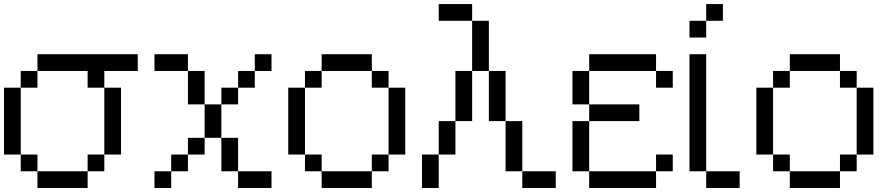

<svg xmlns="http://www.w3.org/2000/svg" viewBox="-20 -937 4457 957"><path d="M0 -166.7V-500H83.3V-166.7ZM166.7 -166.7V-83.3H83.3V-166.7ZM166.7 -83.3H416.7V0H166.7ZM166.7 -583.3V-500H83.3V-583.3ZM166.7 -666.7H666.7V-583.3H500V-500H416.7V-583.3H166.7ZM500 -166.7V-83.3H416.7V-166.7ZM500 -500H583.3V-166.7H500Z M750 0V-83.3H833.3V0ZM750 -583.3V-666.7H916.7V-583.3ZM916.7 -166.7V-83.3H833.3V-166.7ZM916.7 -250H1000V-166.7H916.7ZM916.7 -416.7V-583.3H1000V-416.7ZM1083.3 -83.3V-250H1166.7V-83.3ZM1083.3 -416.7V-250H1000V-416.7ZM1083.3 -500H1166.7V-416.7H1083.3ZM1250 -583.3V-500H1166.7V-583.3ZM1250 -666.7H1333.3V-583.3H1250ZM1166.7 -83.3H1333.3V0H1166.7Z M1416.7 -166.7V-500H1500V-166.7ZM1500 -166.7H1583.3V-83.3H1500ZM1500 -500V-583.3H1583.3V-500ZM1583.3 -83.3H1833.3V0H1583.3ZM1583.3 -583.3V-666.7H1833.3V-583.3ZM1833.3 -83.3V-166.7H1916.7V-83.3ZM1833.3 -583.3H1916.7V-500H1833.3ZM1916.7 -166.7V-500H2000V-166.7Z M2083.3 -166.7H2166.7V0H2083.3ZM2250 -166.7H2166.7V-333.3H2250ZM2250 -333.3V-583.3H2333.3V-333.3ZM2416.7 -333.3V-583.3H2500V-333.3ZM2416.7 -583.3H2333.3V-833.3H2416.7ZM2583.3 -83.3H2750V0H2583.3ZM2583.3 -333.3V-83.3H2500V-333.3ZM2166.7 -916.7H2333.3V-833.3H2166.7Z M2833.3 -83.3V-333.3H2916.7V-83.3ZM2833.3 -416.7V-583.3H2916.7V-416.7ZM2916.7 -83.3H3250V0H2916.7ZM2916.7 -416.7H3166.7V-333.3H2916.7ZM2916.7 -583.3V-666.7H3250V-583.3ZM3250 -83.3V-166.7H3333.3V-83.3ZM3250 -583.3H3333.3V-500H3250Z M3416.7 -83.3V-666.7H3500V-83.3ZM3500 -916.7H3583.3V-833.3H3500ZM3416.7 -750V-833.3H3500V-750ZM3500 -83.3H3666.7V0H3500Z M3750 -166.7V-500H3833.3V-166.7ZM3833.3 -166.7H3916.7V-83.3H3833.3ZM3833.3 -500V-583.3H3916.7V-500ZM3916.7 -83.3H4166.7V0H3916.7ZM3916.7 -583.3V-666.7H4166.7V-583.3ZM4166.7 -83.3V-166.7H4250V-83.3ZM4166.7 -583.3H4250V-500H4166.7ZM4250 -166.7V-500H4333.3V-166.7Z"/></svg>

Font: Galmuri11 Regular
Style: Regular
Weight: 400
Designer: Minseo Lee (Quiple)
Version: Version 2.356;hotconv 1.1.0;makeotfexe 2.6.0 DEVELOPMENT